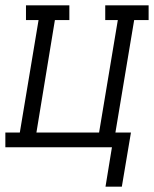

<svg xmlns="http://www.w3.org/2000/svg" viewBox="-50 -550 575 717"><path d="M344 147 368 0H-30V-55H24L94 -475H47V-530H209V-475H155L86 -55H320L390 -475H343V-530H505V-475H451L381 -55H439L405 147Z"/></svg>

Font: Iosevka Curly Slab LtObl
Style: Regular
Weight: 300
Italic angle: -9°
Monospace: yes
Designer: Belleve Invis
Foundry: Belleve Invis
Version: Version 11.0.0; ttfautohint (v1.8.3)